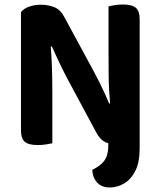

<svg xmlns="http://www.w3.org/2000/svg" viewBox="-20 -636 713 851"><path d="M389 117Q413 105 429 91Q445 77 452.5 57Q460 37 460 6V-137H599V21Q599 84 579.5 122Q560 160 529.5 177.5Q499 195 467 195Q430 195 410 172.5Q390 150 389 117ZM73 -447 203 -449Q207 -408 209 -366Q211 -324 211.5 -284.5Q212 -245 212 -207V-1Q203 1 184.5 4Q166 7 148 7Q107 7 90 -7.5Q73 -22 73 -58ZM599 -162 470 -160Q462 -235 461.5 -303.5Q461 -372 461 -435V-608Q470 -610 488 -613Q506 -616 525 -616Q565 -616 582 -601.5Q599 -587 599 -551ZM599 -208V-292V-18Q587 -7 565 0Q543 7 512 7Q480 7 452.5 -3.5Q425 -14 406 -50L276 -292Q264 -315 252.5 -338.5Q241 -362 230.5 -385Q220 -408 210 -430L73 -399V-582Q85 -598 109 -606.5Q133 -615 161 -615Q193 -615 221 -604Q249 -593 267 -557L398 -315Q410 -293 421.5 -269.5Q433 -246 444 -222.5Q455 -199 464 -177Z"/></svg>

Font: BalooTamma2Bold
Style: Bold
Weight: 700
Designer: Divya Kowshik, Shuchita Grover and Ek Type
Foundry: Ek Type
Version: Version 1.700